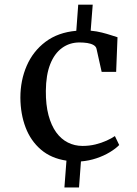

<svg xmlns="http://www.w3.org/2000/svg" viewBox="-20 -702 606 848"><path d="M70 -270.5Q70 -347 98 -411.5Q126 -476 181.2 -517.5Q236.5 -559 317 -566L325.5 -681.5H389.5L380.5 -566.5Q407.5 -564 430 -558.2Q452.5 -552.5 469.8 -546.8Q487 -541 499 -537.5L493 -384.5H429L406.5 -485.5Q404.5 -496.5 393.2 -503Q382 -509.5 365.8 -512Q349.5 -514.5 331 -514.5Q287.5 -514.5 254 -490.2Q220.5 -466 201.8 -418.5Q183 -371 182.5 -300.5Q182 -239 194.2 -193.2Q206.5 -147.5 228.2 -117.5Q250 -87.5 279.8 -72.5Q309.5 -57.5 344.5 -57.5Q375 -57.5 402 -64.2Q429 -71 451 -81Q473 -91 487.5 -101L506.5 -61.5Q491 -45.5 465 -29.8Q439 -14 406.2 -3Q373.5 8 337.5 11L329 126H264.5L273.5 7.5Q206 -2.5 160.8 -41.2Q115.5 -80 93 -139.2Q70.5 -198.5 70 -270.5Z"/></svg>

Font: Merriweather 24pt
Style: Regular
Weight: 400
Designer: Eben Sorkin
Foundry: Eben Sorkin
Version: Version 2.100